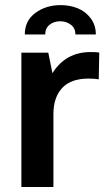

<svg xmlns="http://www.w3.org/2000/svg" viewBox="-20 -747 430 767"><path d="M79.1 -609.4Q79.1 -664.6 121.6 -695.6Q164.1 -726.6 222.2 -726.6Q258.8 -726.6 290 -714.1Q321.3 -701.7 342 -674.3Q362.8 -647 362.8 -609.4H281.2Q281.2 -634.8 262.9 -648.4Q244.6 -662.1 220.2 -662.1Q195.8 -662.1 178.2 -648.2Q160.6 -634.3 160.6 -609.4ZM65.4 0V-536.6H172.9L189.5 -454.6Q242.2 -539.1 342.3 -539.1Q363.3 -539.1 376.5 -537.1L374.5 -430.2Q355 -433.1 334 -433.1Q263.2 -433.1 228.3 -395.5Q193.4 -357.9 193.4 -291V0Z"/></svg>

Font: Oxygen
Style: Bold
Weight: 700
Designer: vernon adams
Foundry: Vernon Adams
Version: Version 0.2.3 webfont; ttfautohint (v0.93.3-1d66) -l 8 -r 50